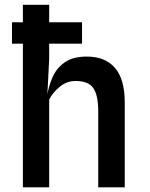

<svg xmlns="http://www.w3.org/2000/svg" viewBox="-20 -798 640 818"><path d="M77.5 0V-777.5H189.5V-545.5L181.5 -390L186 -346L179.5 -381.5Q185.5 -426.5 202.8 -466.8Q220 -507 255.2 -532Q290.5 -557 350 -557Q428 -557 469.8 -508.8Q511.5 -460.5 511.5 -361.5V0H398.5V-323Q398.5 -392.5 377.5 -422.8Q356.5 -453 302 -453Q264 -453 234 -428Q204 -403 189.5 -373.5V0ZM31 -612V-703H329.5V-612Z"/></svg>

Font: Spline Sans Mono Medium
Style: Regular
Weight: 500
Monospace: yes
Version: Version 1.004